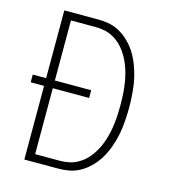

<svg xmlns="http://www.w3.org/2000/svg" viewBox="-109 -825 819 914"><g transform="rotate(15 300.0 -367.5)"><path d="M95 0V-363H29V-401H95V-735H261Q286 -735 311 -731Q336 -727 358.5 -716Q381 -705 400.5 -689Q420 -673 436 -653Q452 -633 463.5 -611Q475 -589 483.5 -565.5Q492 -542 498 -517.5Q504 -493 507 -468Q510 -443 511.5 -418Q513 -393 513 -368Q513 -342 511.5 -317Q510 -292 507 -267Q504 -242 498 -217.5Q492 -193 483.5 -169.5Q475 -146 463.5 -124Q452 -102 436 -82Q420 -62 400.5 -46Q381 -30 358.5 -19Q336 -8 311 -4Q286 0 261 0ZM261 -38Q283 -38 304.5 -42.5Q326 -47 345.5 -57.5Q365 -68 381 -83Q397 -98 409.5 -116Q422 -134 431.5 -154Q441 -174 447.5 -194.5Q454 -215 458.5 -236.5Q463 -258 465.5 -280Q468 -302 469 -324Q470 -346 470 -368Q470 -389 469 -411Q468 -433 465.5 -455Q463 -477 458.5 -498.5Q454 -520 447.5 -540.5Q441 -561 431.5 -581Q422 -601 409.5 -619Q397 -637 381 -652Q365 -667 345.5 -677.5Q326 -688 304.5 -692.5Q283 -697 261 -697H138V-401H317V-363H138V-38Z"/></g></svg>

Font: Zed Sans Extralight Extended
Style: Regular
Weight: 200
Width: 7
Designer: Belleve Invis
Foundry: Belleve Invis
Version: Version 1.0.0; ttfautohint (v1.8.4)